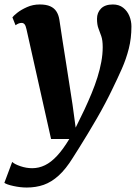

<svg xmlns="http://www.w3.org/2000/svg" viewBox="-52 -587 622 859"><path d="M66.5 -456Q63 -472.5 57.8 -478.5Q52.5 -484.5 45 -484.5Q38 -484.5 31.5 -482Q25 -479.5 17.5 -474L3.5 -509.5Q8 -516 25.2 -529.8Q42.5 -543.5 68.8 -555.2Q95 -567 126 -567Q154.5 -567 172.5 -559Q190.5 -551 200.2 -536Q210 -521 213.5 -499.5Q220.5 -451.5 228 -404Q235.5 -356.5 243 -309Q250.5 -261.5 257.8 -214Q265 -166.5 272.5 -119L286.5 -16L325.5 -96Q343 -133.5 358 -169.8Q373 -206 384 -241.2Q395 -276.5 401.2 -310.2Q407.5 -344 407.5 -376Q407.5 -407 401.2 -425Q395 -443 388.5 -459.8Q382 -476.5 382 -503Q382 -530.5 400 -548.8Q418 -567 453 -567Q480.5 -567 499 -552.5Q517.5 -538 526.8 -515.5Q536 -493 536 -468.5Q536 -415.5 524.2 -369.2Q512.5 -323 493 -279Q473.5 -235 450.5 -188Q437 -159.5 419.2 -125.8Q401.5 -92 381.2 -57Q361 -22 341 11Q321 44 303.5 72Q286 100 273.5 119.5Q242.5 169.5 210.5 198.5Q178.5 227.5 143.8 239.8Q109 252 67.5 252Q39 252 8.2 245.2Q-22.5 238.5 -32.5 231L2.5 137.5Q13 147.5 39.2 156.5Q65.5 165.5 92 165.5Q122 165.5 149.2 152.2Q176.5 139 203.2 110.2Q230 81.5 258 35H176.5Z"/></svg>

Font: Merriweather 20pt ExtraBold
Style: Italic
Weight: 800
Italic angle: -7.8°
Version: Version 2.101